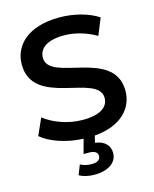

<svg xmlns="http://www.w3.org/2000/svg" viewBox="-135 -800 899 1118"><g transform="rotate(-15 314.5 -241.0)"><path d="M594 -198C594 -455 179 -358 179 -507C179 -560 223 -602 331 -602C392 -602 461 -584 524 -547L565 -648C504 -688 416 -710 332 -710C140 -710 50 -614 50 -501C50 -241 466 -340 466 -189C466 -137 420 -98 311 -98C225 -98 136 -130 80 -175L35 -74C89 -28 185 5 286 9L263 95H294C332 95 347 109 347 128C347 150 331 164 294 164C269 164 247 159 226 148L203 207C228 221 259 228 295 228C377 228 431 191 431 133C431 90 403 56 344 49L354 8C517 -5 594 -95 594 -198Z"/></g></svg>

Font: Talent
Style: Bold
Weight: 600
Designer: Mike Powis
Version: Version 1.001;hotconv 1.0.109;makeotfexe 2.5.65596